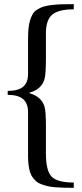

<svg xmlns="http://www.w3.org/2000/svg" viewBox="-20 -749 394 925"><path d="M335.4 155.8Q307.1 155.8 287.4 155.3Q267.6 154.8 245.8 153.1Q224.1 151.4 210 147.9Q195.8 144.5 180.7 139.2Q165.5 133.8 156.2 126Q147 118.2 138.4 107.2Q129.9 96.2 125.2 81.5Q120.6 66.9 117.9 48.3Q115.2 29.8 115.2 6.8V-207.5Q115.2 -251 91.3 -271.5Q67.4 -292 17.1 -292V-311Q66.9 -311 91.1 -330.8Q115.2 -350.6 115.2 -393.1V-557.6Q115.2 -587.9 117.2 -610.4Q119.1 -632.8 124.8 -650.9Q130.4 -668.9 137.5 -681.2Q144.5 -693.4 158.4 -702.4Q172.4 -711.4 187 -716.3Q201.7 -721.2 226.1 -724.4Q250.5 -727.5 274.7 -728.3Q298.8 -729 335.4 -729V-704.1Q262.7 -704.1 231.9 -678.7Q201.2 -653.3 201.2 -587.9V-470.2Q201.2 -389.6 194.3 -367.7Q180.2 -318.8 122.6 -302.7V-299.8Q181.6 -282.2 194.8 -233.9Q201.2 -210 201.2 -144V-9.8Q201.2 73.7 228.8 102.1Q256.3 130.4 335.4 130.4Z"/></svg>

Font: Elstob 14pt Medium
Style: Regular
Weight: 500
Designer: Peter S. Baker
Version: Version 1.015